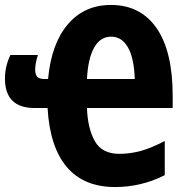

<svg xmlns="http://www.w3.org/2000/svg" viewBox="-23 -745 758 775"><path d="M425 -725Q544 -725 609 -631.5Q674 -538 674 -358V-309H328Q331 -226 360 -175Q389 -124 459 -124Q501 -124 544 -135.5Q587 -147 642 -176V-38Q595 -14 544.5 -2Q494 10 442 10Q315 10 246.5 -71Q178 -152 169 -309H117Q-3 -309 -3 -428Q-3 -477 19 -523H130Q119 -489 119 -464Q119 -444 127.5 -435Q136 -426 158 -426H171Q184 -568 250.5 -646.5Q317 -725 425 -725ZM426 -597Q381 -597 356.5 -552Q332 -507 328 -426H521Q518 -512 493 -554.5Q468 -597 426 -597Z"/></svg>

Font: Noto Sans ExtraCondensed ExtraBold
Style: Regular
Weight: 800
Width: 2
Designer: Monotype Design Team
Foundry: Monotype Imaging Inc.
Version: Version 2.013; ttfautohint (v1.8.4.7-5d5b)